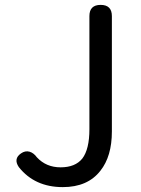

<svg xmlns="http://www.w3.org/2000/svg" viewBox="-20 -753 576 786"><path d="M237 13Q122 13 57 -69Q34 -103 66 -125Q83 -137 101 -132Q118 -127 131 -109Q169 -68 228 -68Q288 -68 317 -104Q346 -142 346 -224V-687Q346 -733 392 -733Q438 -733 438 -687V-474V-215Q438 -113 391 -54Q339 13 237 13Z"/></svg>

Font: GenSenRounded TW R
Style: Regular
Weight: 400
Version: Version 1.501;PS 1;hotconv 16.6.51;makeotf.lib2.5.65220